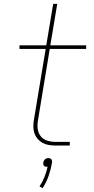

<svg xmlns="http://www.w3.org/2000/svg" viewBox="-20 -755 490 996"><path d="M268 0Q250 0 232.5 -3Q215 -6 200.5 -14Q186 -22 175 -35Q164 -48 158.5 -64Q153 -80 153 -98Q153 -116 156 -134L217 -501H81V-520H220L256 -735H277L241 -520H427V-501H238L177 -131Q173 -109 175.5 -87Q178 -65 191 -48.5Q204 -32 225 -25.5Q246 -19 268 -19H342V0ZM201 221 185 212Q201 188 211 162.5Q221 137 227 110Q226 110 225 110Q224 110 223 110Q219 110 214.5 109Q210 108 207.5 104.5Q205 101 204.5 96.5Q204 92 205 88Q205 83 207.5 79Q210 75 213.5 71.5Q217 68 221.5 66.5Q226 65 231 65Q235 65 239.5 66.5Q244 68 246.5 71.5Q249 75 249.5 79Q250 83 250 88Q244 123 232.5 156.5Q221 190 201 221Z"/></svg>

Font: Iosevka Etoile Thin Oblique
Style: Regular
Weight: 100
Italic angle: -9°
Designer: Belleve Invis
Foundry: Belleve Invis
Version: Version 15.5.2; ttfautohint (v1.8.4)